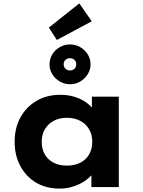

<svg xmlns="http://www.w3.org/2000/svg" viewBox="-20 -1099 839 1128"><path d="M330 9Q251 9 192 -26Q133 -61 99.5 -123.5Q66 -186 66 -266Q66 -347 100 -409Q134 -471 194.5 -506.5Q255 -542 334 -542Q379 -542 417 -530.5Q455 -519 483.5 -499Q512 -479 530.5 -455Q549 -431 555 -405H520V-531H678V0H517V-136L551 -131Q545 -105 526 -80Q507 -55 477 -35Q447 -15 409.5 -3Q372 9 330 9ZM373 -126Q418 -126 451.5 -143Q485 -160 503.5 -191.5Q522 -223 522 -266Q522 -308 503.5 -339.5Q485 -371 451.5 -389Q418 -407 373 -407Q328 -407 295 -389Q262 -371 243.5 -339.5Q225 -308 225 -266Q225 -223 243.5 -191.5Q262 -160 295 -143Q328 -126 373 -126ZM391 -604Q360 -604 332 -620Q304 -636 287.5 -662.5Q271 -689 271 -720Q271 -753 287 -779.5Q303 -806 331 -822Q359 -838 391 -838Q424 -838 451.5 -822Q479 -806 495.5 -779.5Q512 -753 512 -720Q512 -689 495 -662.5Q478 -636 451 -620Q424 -604 391 -604ZM391 -685Q407 -685 417.5 -695Q428 -705 428 -720Q428 -737 417.5 -747Q407 -757 391 -757Q375 -757 364.5 -747Q354 -737 354 -721Q354 -705 365 -695Q376 -685 391 -685ZM314 -864 267 -937 446 -1079 519 -974Z"/></svg>

Font: Lexend Exa
Style: Bold
Weight: 700
Designer: Bonnie Shaver-Troup, Thomas Jockin
Foundry: Lexend
Version: Version 1.007